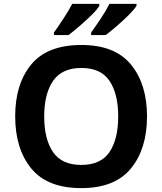

<svg xmlns="http://www.w3.org/2000/svg" viewBox="-20 -956 834 986"><path d="M735 -358Q735 -524 652.5 -624.5Q570 -725 398 -725Q223 -725 140.5 -625Q58 -525 58 -359Q58 -192 140.5 -91Q223 10 397 10Q570 10 652.5 -91Q735 -192 735 -358ZM207 -358Q207 -474 252.5 -540.5Q298 -607 398 -607Q498 -607 542.5 -540.5Q587 -474 587 -358Q587 -242 542.5 -175.5Q498 -109 397 -109Q297 -109 252 -175.5Q207 -242 207 -358ZM490 -936H351Q333 -902 305.5 -860Q278 -818 257 -789V-776H332Q356 -794 389 -822.5Q422 -851 451 -879.5Q480 -908 490 -926ZM681 -936H542Q525 -902 497 -860Q469 -818 448 -789V-776H523Q547 -794 580 -822.5Q613 -851 641.5 -879.5Q670 -908 681 -926Z"/></svg>

Font: Noto Sans UI
Style: Bold
Weight: 700
Designer: Monotype Design Team
Foundry: Monotype Imaging Inc.
Version: Version 1.901